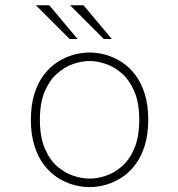

<svg xmlns="http://www.w3.org/2000/svg" viewBox="-20 -716 690 746"><path d="M328 11Q297.5 11 265.8 2.2Q234 -6.5 204.2 -25.5Q174.5 -44.5 151 -75.2Q127.5 -106 113.8 -149.5Q100 -193 100 -251Q100 -308.5 113.8 -352Q127.5 -395.5 151 -426Q174.5 -456.5 204.2 -475.5Q234 -494.5 265.8 -503.2Q297.5 -512 328 -512Q358.5 -512 390.2 -503.2Q422 -494.5 451.8 -475.5Q481.5 -456.5 505 -426Q528.5 -395.5 542.2 -352Q556 -308.5 556 -251Q556 -193 542.2 -149.5Q528.5 -106 505 -75.2Q481.5 -44.5 451.8 -25.5Q422 -6.5 390.2 2.2Q358.5 11 328 11ZM328 -22Q357 -22 390.2 -32.8Q423.5 -43.5 453.2 -69.2Q483 -95 502 -139.5Q521 -184 521 -251Q521 -317 502 -361Q483 -405 453.2 -431Q423.5 -457 390.2 -468Q357 -479 328 -479Q299 -479 265.8 -468Q232.5 -457 202.8 -431Q173 -405 154 -361Q135 -317 135 -251Q135 -184 154 -139.5Q173 -95 202.8 -69.2Q232.5 -43.5 265.8 -32.8Q299 -22 328 -22ZM383.5 -564.5 252.5 -695.5H304.5L414.5 -564.5ZM250.5 -564.5 119.5 -695.5H171.5L281.5 -564.5Z"/></svg>

Font: Trispace Thin Thin
Style: Regular
Weight: 250
Version: Version 1.210